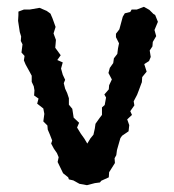

<svg xmlns="http://www.w3.org/2000/svg" viewBox="-20 -533 510 563"><path d="M235 10 213 6 195 -4 182 -7 180 -13 165 -25 149 -58 152 -72 147 -84 138 -97 130 -112 133 -121 126 -139 120 -153 119 -165 107 -177 110 -199 107 -215 89 -229 93 -244 80 -253 81 -268 79 -280 73 -293V-311L66 -324L55 -344L50 -356L52 -369L43 -379L46 -403L41 -413L42 -426L38 -439L33 -472L34 -489V-499L50 -505H67L96 -510L117 -501L128 -493L134 -479L143 -454L137 -435L144 -416L143 -404L142 -393L158 -371L148 -357L164 -350L159 -332L164 -314L171 -299L167 -289L171 -273L177 -260L182 -245V-226L192 -214L194 -201L196 -188L212 -173L206 -159L217 -141L227 -127L236 -112L245 -127L254 -138L258 -156L260 -170L272 -187L279 -196V-218L287 -225L291 -247L286 -256L299 -271L300 -283L308 -300L298 -319L302 -334L312 -348L314 -362L324 -375L326 -391L329 -406L320 -424V-434L330 -447L340 -484L346 -494L362 -498L366 -505H381L402 -513L418 -504L430 -492L435 -489L443 -469L433 -445L438 -427L428 -410L427 -397L419 -385L422 -366L417 -354L403 -345L410 -323L397 -307L396 -292L394 -287L387 -268L382 -255L372 -236L374 -224L362 -207L367 -196L353 -183L359 -166L357 -148L338 -135L333 -128L329 -114L323 -93L321 -78L316 -69L317 -55L300 -28L299 -13L277 -3L273 2L258 4Z"/></svg>

Font: Winky Rough
Style: Regular
Weight: 400
Designer: Simon Atzbach
Foundry: typofactur
Version: Version 1.206